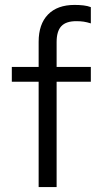

<svg xmlns="http://www.w3.org/2000/svg" viewBox="-20 -760 410 780"><path d="M137 0V-428H28V-488H137V-590Q137 -662 175 -701Q213 -740 283 -740Q303 -740 319.5 -738Q336 -736 349 -731V-665Q333 -670 320 -672Q307 -674 290 -674Q248 -674 229 -653.5Q210 -633 210 -589V-488H349V-428H210V0Z"/></svg>

Font: Red Hat Text VF
Style: Regular
Weight: 300
Designer: Pentagram, MCKL
Foundry: Pentagram, MCKL
Version: Version 1.023